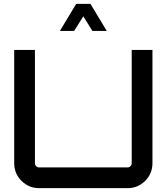

<svg xmlns="http://www.w3.org/2000/svg" viewBox="-20 -980 868 1000"><path d="M666 -130V-720H774V-130Q774 -76 736 -38Q698 0 644 0H184Q130 0 92 -38Q54 -76 54 -130V-720H162V-130Q162 -121 168.5 -114.5Q175 -108 184 -108H644Q653 -108 659.5 -114.5Q666 -121 666 -130ZM366 -819H292L377 -960H451L536 -819H461L414 -895Z"/></svg>

Font: Orbitron
Style: Regular
Weight: 500
Designer: Matt McInerney
Foundry: Matt McInerney
Version: 1.000